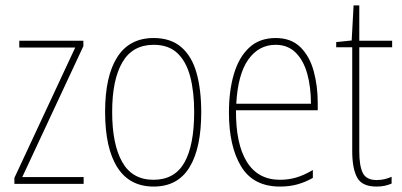

<svg xmlns="http://www.w3.org/2000/svg" viewBox="-20 -677 1482 707"><path d="M288 0H33V-22L257 -502H51V-527H287V-507L62 -25H288Z M721 -264Q721 -131 677.5 -60.5Q634 10 546 10Q457 10 412 -61Q367 -132 367 -265Q367 -397 412 -467Q457 -537 546 -537Q609 -537 648 -503Q687 -469 704 -407.5Q721 -346 721 -264ZM393 -265Q393 -146 430 -80.5Q467 -15 545 -15Q623 -15 659 -78.5Q695 -142 695 -265Q695 -339 680.5 -394.5Q666 -450 633.5 -481Q601 -512 546 -512Q468 -512 430.5 -447.5Q393 -383 393 -265Z M995 -537Q1052 -537 1086 -503.5Q1120 -470 1135 -415.5Q1150 -361 1150 -298V-271H849Q848 -147 889 -81Q930 -15 1011 -15Q1043 -15 1071.5 -23.5Q1100 -32 1132 -51V-22Q1106 -7 1076.5 1.5Q1047 10 1011 10Q913 10 868 -64Q823 -138 823 -263Q823 -343 841.5 -405Q860 -467 898 -502Q936 -537 995 -537ZM995 -512Q933 -512 894.5 -458Q856 -404 850 -295H1125Q1125 -356 1111.5 -405Q1098 -454 1069 -483Q1040 -512 995 -512Z M1367 -14Q1383 -14 1397 -17.5Q1411 -21 1422 -26V-1Q1410 4 1397 7Q1384 10 1366 10Q1313 10 1295 -23.5Q1277 -57 1277 -120V-503H1218V-522L1275 -528L1282 -657H1303V-527H1424V-503H1303V-119Q1303 -66 1316 -40Q1329 -14 1367 -14Z"/></svg>

Font: Noto Sans Khmer Condensed Thin
Style: Regular
Weight: 100
Width: 3
Designer: Danh Hong and the Monotype Design Team
Foundry: Monotype Imaging Inc.
Version: Version 2.004; ttfautohint (v1.8.4.7-5d5b)